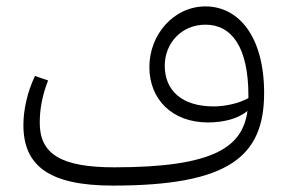

<svg xmlns="http://www.w3.org/2000/svg" viewBox="-20 -566 907 599"><path d="M621 -546C522 -546 446 -458 446 -357C446 -256 517 -184 629 -184C678 -184 724 -196 752 -220C737 -109 651 -44 337 -44C169 -44 104 -86 104 -183C104 -226 112 -269 130 -315L89 -329C65 -278 53 -223 53 -176C53 -49 133 13 332 13C695 13 804 -78 804 -276C804 -450 726 -546 621 -546ZM647 -234C547 -234 494 -284 494 -361C494 -431 546 -489 621 -489C703 -489 755 -419 755 -267V-260C725 -243 681 -234 647 -234Z"/></svg>

Font: FiraGO Light
Style: Regular
Weight: 300
Designer: bBox Type
Foundry: bBox Type GmbH
Version: Version 1.001;PS 001.001;hotconv 1.0.88;makeotf.lib2.5.64775